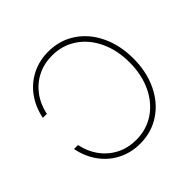

<svg xmlns="http://www.w3.org/2000/svg" viewBox="-143 -649 783 783"><g transform="rotate(-45 248.5 -257.5)"><path d="M32.2 -168H55.2Q64.9 -121.6 90.8 -86.9Q116.7 -52.2 154.5 -33.4Q192.4 -14.6 238.3 -14.6Q297.4 -14.6 343.8 -45.7Q390.1 -76.7 416.3 -132.1Q442.4 -187.5 442.4 -257.8Q442.4 -328.1 416.3 -383.5Q390.1 -439 343.8 -470Q297.4 -501 238.3 -501Q192.4 -501 154.5 -482.2Q116.7 -463.4 90.8 -428.7Q64.9 -394 55.2 -347.7H32.2Q42.5 -399.9 71.3 -439.7Q100.1 -479.5 143.3 -501.5Q186.5 -523.4 238.3 -523.4Q304.2 -523.4 355.7 -489.3Q407.2 -455.1 436 -394.5Q464.8 -334 464.8 -257.8Q464.8 -181.6 436 -121.1Q407.2 -60.5 355.7 -26.4Q304.2 7.8 238.3 7.8Q186.5 7.8 143.3 -14.2Q100.1 -36.1 71.3 -75.9Q42.5 -115.7 32.2 -168Z"/></g></svg>

Font: Intratopia Thin
Style: Regular
Weight: 100
Designer: Rasmus Andersson
Foundry: rsms
Version: Version 3.000;Glyphs 3.2.3 (3260)